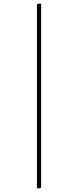

<svg xmlns="http://www.w3.org/2000/svg" viewBox="-20 -835 429 1055"><path d="M183 200V-805Q183 -810 185 -812Q187 -814 192 -814.5Q197 -815 206 -815V191Q206 195 203.5 197Q201 199 196 199.5Q191 200 183 200Z"/></svg>

Font: Yanone Kaffeesatz ExtraLight ExtraLight
Style: Regular
Weight: 250
Version: Version 2.003